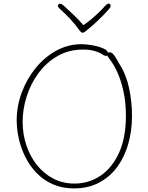

<svg xmlns="http://www.w3.org/2000/svg" viewBox="-20 -1029 824 1069"><path d="M541 -765Q561 -758 571 -750.5Q581 -743 581 -730Q581 -727 579.5 -723.5Q578 -720 574 -718.5Q570 -717 563.5 -719Q557 -721 547 -728Q534 -737 507 -745Q480 -753 442 -753Q363 -753 300.5 -717Q238 -681 194.5 -622Q151 -563 128.5 -492Q106 -421 106 -350Q106 -283 126.5 -221Q147 -159 185 -111Q223 -63 276 -35Q329 -7 395 -7Q475 -7 540 -51Q605 -95 643 -179Q681 -263 681 -383Q681 -459 667.5 -520Q654 -581 634.5 -624Q615 -667 598 -689Q585 -708 580 -714.5Q575 -721 575 -728Q575 -729 576 -731Q577 -733 579 -734.5Q581 -736 584 -737Q587 -738 591 -738Q603 -737 613 -724.5Q623 -712 631 -697Q639 -682 646 -671Q683 -613 699 -537Q715 -461 715 -384Q715 -302 694.5 -229Q674 -156 633 -100Q592 -44 531.5 -12Q471 20 391 20Q327 20 275.5 -2.5Q224 -25 186 -63.5Q148 -102 123 -151Q98 -200 85.5 -253.5Q73 -307 73 -359Q73 -439 101.5 -515Q130 -591 179.5 -651.5Q229 -712 294.5 -747.5Q360 -783 433 -783Q460 -783 491.5 -777.5Q523 -772 541 -765ZM564 -995Q572 -1004 579 -1007.5Q586 -1011 592 -1006Q597 -1002 596 -995Q595 -988 588 -980Q570 -959 547 -936Q524 -913 500.5 -892Q477 -871 455 -854Q452 -851 448 -849Q444 -847 440 -847Q435 -847 431.5 -850Q428 -853 424 -858Q398 -895 369 -925.5Q340 -956 314 -979Q304 -988 302.5 -994Q301 -1000 305 -1004Q310 -1009 317 -1008Q324 -1007 333 -999Q362 -972 389.5 -946.5Q417 -921 444 -889Q462 -900 486.5 -920.5Q511 -941 532.5 -962Q554 -983 564 -995Z"/></svg>

Font: Playpen Sans Thin
Style: Regular
Weight: 250
Designer: Laura Meseguer, Veronika Burian, José Scaglione
Foundry: TypeTogether
Version: Version 1.001